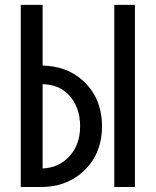

<svg xmlns="http://www.w3.org/2000/svg" viewBox="-20 -752 626 772"><path d="M151.4 -74.7Q212.4 -77.1 253.9 -118.2Q302.2 -166.5 302.2 -244.1Q302.2 -321.8 255.9 -371.1Q217.8 -411.6 151.4 -413.6ZM63.5 0V-732.4H151.4V-488.3Q246.1 -486.3 309.1 -431.6Q390.1 -361.3 390.1 -244.1Q390.1 -128.4 309.6 -58.1Q243.2 0 144 0ZM522.5 0H439.5V-732.4H522.5Z"/></svg>

Font: Consola Mono
Style: Book
Weight: 400
Monospace: yes
Designer: Wojciech Kalinowski "wmk69" (wmk69@o2.pl)
Foundry: Wojciech Kalinowski "wmk69" (wmk69@o2.pl)
Version: Version 2.1.0